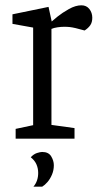

<svg xmlns="http://www.w3.org/2000/svg" viewBox="-20 -523 383 724"><path d="M39 0V-37L105 -51V-419L27 -433V-469L163 -497L175 -442Q179 -446 197 -460.5Q215 -475 240 -489Q265 -503 287 -503Q306 -503 317 -489Q328 -475 328 -456Q328 -439 320.5 -428Q313 -417 299 -408L265 -417Q252 -420 243 -421Q234 -422 222 -422Q210 -422 196.5 -420Q183 -418 174 -414V-52L261 -40V0ZM106 181Q124 160 124 129Q124 112 117.5 97Q111 82 96 70Q107 58 119.5 54Q132 50 139 50Q163 50 173 66.5Q183 83 183 100Q183 119 176 135.5Q169 152 159 163.5Q149 175 139 181Z"/></svg>

Font: Faustina Light
Style: Regular
Weight: 300
Designer: Alfonso Garcia
Foundry: http://www.omnibus-type.com
Version: Version 1.200